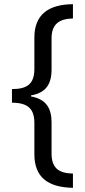

<svg xmlns="http://www.w3.org/2000/svg" viewBox="-20 -736 407 916"><path d="M328 160V92C258 91 226 63 226 -3V-152C226 -221 199 -263 128 -276V-281C198 -293 226 -333 226 -405V-553C226 -621 262 -646 328 -648V-716C206 -715 144 -662 144 -557V-407C144 -335 109 -311 37 -311V-246C115 -246 144 -215 144 -149V0C144 108 207 158 328 160Z"/></svg>

Font: Noto Sans Ethiopic Condensed
Style: Regular
Weight: 400
Width: 3
Designer: Monotype Design Team
Foundry: Monotype Imaging Inc.
Version: Version 2.102